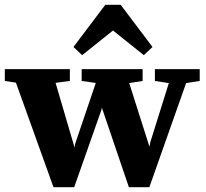

<svg xmlns="http://www.w3.org/2000/svg" viewBox="-22 -776 857 797"><path d="M200 1 24 -489H192L295 -138H283L290 -179L395 -489H496L606 -143H594L602 -186L697 -489H771L598 1H513L392 -355H406L399 -320L286 1ZM-2 -440V-489H268V-440L155 -425H96ZM317 -440V-489H570V-440L475 -425H423ZM621 -440V-489H807V-440L725 -427H705ZM575 -547 400 -687H494L319 -547L283 -581L415 -756H479L611 -581Z"/></svg>

Font: Source Serif 4 18pt
Style: Bold
Weight: 700
Designer: Frank Grießhammer
Foundry: Adobe Systems Incorporated
Version: Version 4.004;hotconv 1.0.116;makeotfexe 2.5.65601